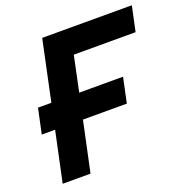

<svg xmlns="http://www.w3.org/2000/svg" viewBox="-127 -828 918 946"><g transform="rotate(-20 332.0 -355.0)"><path d="M43 0 99 -263H29L57 -394H127L194 -710H664L636 -579H312L273 -394H503L475 -263H245L189 0Z"/></g></svg>

Font: Geist Mono Black
Style: Italic
Weight: 900
Italic angle: -12°
Monospace: yes
Designer: Basement.studio, Andrés Briganti, Mateo Zaragoza
Foundry: Basement.studio, Vercel, Andrés Briganti, Guido Ferreyra, Mateo Zaragoza
Version: Version 1.500; ttfautohint (v1.8.4.7-5d5b)